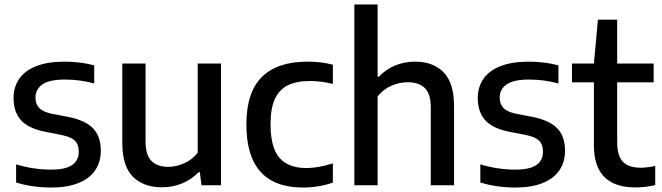

<svg xmlns="http://www.w3.org/2000/svg" viewBox="-20 -828 2958 858"><path d="M52 -12.5V-93.5Q130 -70 208.5 -70Q272.5 -70 302.2 -90.5Q332 -111 332 -150Q332 -182 315.2 -198.8Q298.5 -215.5 258.5 -224L180.5 -239.5Q107 -254 73.8 -291Q40.5 -328 40.5 -390Q40.5 -438.5 65.5 -475.2Q90.5 -512 141.5 -532.2Q192.5 -552.5 268 -552.5Q339 -552.5 401 -536V-455Q337.5 -472.5 270.5 -472.5Q200.5 -472.5 169.5 -450.8Q138.5 -429 138.5 -392.5Q138.5 -363.5 154.8 -346Q171 -328.5 210 -320L288 -305Q362.5 -289.5 396.5 -253.8Q430.5 -218 430.5 -154.5Q430.5 -103.5 405 -66.5Q379.5 -29.5 329.8 -9.8Q280 10 209.5 10Q124 10 52 -12.5Z M526.5 -189V-544H630.5V-195Q630.5 -135 656.8 -108.8Q683 -82.5 731 -82.5Q767 -82.5 803 -98.2Q839 -114 863.5 -145.5V-544H967.5V0H880.5L873 -58.5H867.5Q835 -25 793 -8Q751 9 704 9Q621.5 9 574 -38.2Q526.5 -85.5 526.5 -189Z M1081 -271.5Q1081 -415.5 1150.2 -484Q1219.5 -552.5 1353.5 -552.5Q1415 -552.5 1467.5 -539V-453Q1414.5 -466 1366.5 -466Q1305 -466 1266.2 -446.8Q1227.5 -427.5 1208.2 -385.2Q1189 -343 1189 -273.5Q1189 -168.5 1228.8 -122.8Q1268.5 -77 1350 -77Q1401.5 -77 1467.5 -98V-12Q1404.5 10 1334 10Q1081 10 1081 -271.5Z M1563.5 -808H1667.5V-485H1673Q1704.5 -518.5 1745.8 -535.5Q1787 -552.5 1836 -552.5Q1915.5 -552.5 1962.2 -505Q2009 -457.5 2009 -354V0H1905V-348Q1905 -408.5 1878.5 -434.5Q1852 -460.5 1802.5 -460.5Q1765 -460.5 1728.8 -444.8Q1692.5 -429 1667.5 -397V0H1563.5Z M2126.5 -12.5V-93.5Q2204.5 -70 2283 -70Q2347 -70 2376.8 -90.5Q2406.5 -111 2406.5 -150Q2406.5 -182 2389.8 -198.8Q2373 -215.5 2333 -224L2255 -239.5Q2181.5 -254 2148.2 -291Q2115 -328 2115 -390Q2115 -438.5 2140 -475.2Q2165 -512 2216 -532.2Q2267 -552.5 2342.5 -552.5Q2413.5 -552.5 2475.5 -536V-455Q2412 -472.5 2345 -472.5Q2275 -472.5 2244 -450.8Q2213 -429 2213 -392.5Q2213 -363.5 2229.2 -346Q2245.5 -328.5 2284.5 -320L2362.5 -305Q2437 -289.5 2471 -253.8Q2505 -218 2505 -154.5Q2505 -103.5 2479.5 -66.5Q2454 -29.5 2404.2 -9.8Q2354.5 10 2284 10Q2198.5 10 2126.5 -12.5Z M2908 -86.5V-0.5Q2861.5 9.5 2819 9.5Q2634 9.5 2634 -178.5V-460H2536V-544H2634L2652 -740H2738V-544H2901V-460H2738V-195Q2738 -131.5 2763.5 -105Q2789 -78.5 2844 -78.5Q2871 -78.5 2908 -86.5Z"/></svg>

Font: Encode Sans Medium
Style: Regular
Weight: 500
Designer: Multiple Designers
Foundry: Impallari Type
Version: Version 2.000